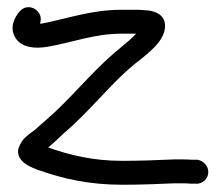

<svg xmlns="http://www.w3.org/2000/svg" viewBox="-20 -499 611 530"><path d="M112 -370C181 -382 240 -406 315 -406H356C349 -399 339 -389 329 -381L291 -349C228 -294 173 -225 112 -172C98 -160 87 -150 77 -141C63 -130 40 -118 32 -91L31 -90C22 -51 70 -36 87 -29H88C153 -6 225 11 318 11C367 11 420 9 462 7C483 7 499 7 506 8H520C539 10 555 -6 555 -24C555 -44 539 -55 526 -58H510C500 -59 484 -59 462 -59H461C418 -57 367 -55 318 -55C236 -55 172 -71 113 -92C128 -104 141 -117 156 -131C187 -157 223 -194 252 -225L297 -272C324 -299 344 -317 373 -339C394 -357 429 -383 435 -419C440 -454 414 -467 390 -470C381 -471 372 -471 363 -472H315C233 -472 167 -448 101 -435C98 -434 95 -434 90 -434C104 -466 59 -498 33 -466C22 -453 4 -424 23 -394C40 -367 77 -364 112 -370Z"/></svg>

Font: Stray Cat
Style: ExBd
Weight: 800
Version: Version 1.0